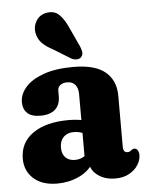

<svg xmlns="http://www.w3.org/2000/svg" viewBox="-51 -724 592 775"><g transform="rotate(-5 245.0 -336.0)"><path d="M282.9 -72.6V-86.2L268.9 -88V-342.1Q268.9 -366.5 257.4 -380.1Q245.9 -393.7 225.1 -393.7Q208.1 -393.7 197.3 -385.7Q186.5 -377.6 186.5 -364V-341.1Q186.5 -305.8 165.9 -287.3Q145.3 -268.8 106.5 -268.8Q69.9 -268.8 53 -285.2Q36 -301.6 36 -329.8Q36 -361.7 60.5 -389.9Q85 -418.1 133.7 -435.7Q182.4 -453.4 254.6 -453.4Q342.9 -453.4 384.4 -418.5Q425.9 -383.6 425.9 -322V-112.7Q425.9 -104.4 429.7 -98Q433.6 -91.7 443.6 -91.7Q448.9 -91.7 452.5 -93.5Q456.2 -95.4 459.3 -98.4Q461.7 -100.3 464.7 -101.8Q467.7 -103.3 471.6 -103.3Q480.4 -103.3 485.2 -95.3Q490.1 -87.4 490.1 -76.3Q490.1 -55.6 477.4 -35.7Q464.8 -15.8 441.4 -2.9Q418 10 385.6 10Q341.1 10 312 -13.1Q282.9 -36.3 282.9 -72.6ZM19.7 -102Q19.7 -167.6 72.8 -204.5Q125.9 -241.4 218.3 -241.4Q240.3 -241.4 260.6 -238.4Q281 -235.4 294.4 -229.7L279.3 -179.8Q268 -185.9 257.3 -188.6Q246.6 -191.3 233.2 -191.3Q207.5 -191.3 192.2 -175.7Q177 -160.2 177 -133.4Q177 -107.2 191.2 -93Q205.4 -78.9 229.3 -78.9Q247.4 -78.9 262.4 -86.8Q277.4 -94.8 286 -106.7L296.9 -59.2Q276.6 -26.6 236.8 -8.3Q196.9 10 150.1 10Q89.1 10 54.4 -21.2Q19.7 -52.4 19.7 -102ZM255.6 -606.8 289.8 -532.7Q294.9 -521.1 296.3 -510.2Q297.8 -499.4 290.4 -490.5Q283.6 -482.9 272.2 -482.6Q260.9 -482.3 250.1 -487.9L181.5 -530Q149.7 -546.9 134.5 -563.5Q119.4 -580.2 114.7 -605Q110.5 -630.1 124.5 -652.7Q138.5 -675.3 166.1 -680.3Q199 -686.4 219.4 -665.2Q239.8 -644 255.6 -606.8Z"/></g></svg>

Font: Fraunces 144pt S100 Black
Style: Regular
Weight: 900
Version: Version 1.000